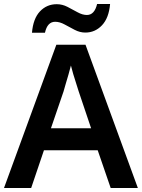

<svg xmlns="http://www.w3.org/2000/svg" viewBox="-20 -941 711 961"><path d="M534 0 469 -189H200L136 0H0L262 -717H408L670 0ZM374 -483Q370 -497 362 -521Q354 -545 346.5 -570.5Q339 -596 335 -613Q330 -593 322.5 -567Q315 -541 308 -518Q301 -495 298 -483L235 -299H436ZM140 -777Q146 -848 180 -884Q214 -920 264 -920Q292 -920 318 -906.5Q344 -893 368.5 -879.5Q393 -866 415 -866Q453 -866 466 -921H531Q525 -851 490.5 -814.5Q456 -778 407 -778Q380 -778 354 -791.5Q328 -805 303.5 -818.5Q279 -832 256 -832Q217 -832 205 -777Z"/></svg>

Font: Noto Sans Bassa Vah SemiBold
Style: Regular
Weight: 600
Designer: Monotype Design Team
Foundry: Monotype Imaging Inc.
Version: Version 2.002; ttfautohint (v1.8.4.7-5d5b)